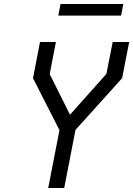

<svg xmlns="http://www.w3.org/2000/svg" viewBox="-20 -940 666 960"><path d="M277 -290H277.5L221 0H301L357.5 -290.5L590.5 -549L626 -730H543.5L512 -570.5L330 -366.5L228.5 -569.5L259.5 -730H180L145 -549ZM271.5 -862H585.5L596.5 -920H282.5Z"/></svg>

Font: Monaspace Krypton Light
Style: Italic
Weight: 300
Italic angle: -11°
Designer: Riley Cran & the Lettermatic Team
Foundry: Lettermatic
Version: Version 1.101 (Monaspace Krypton)